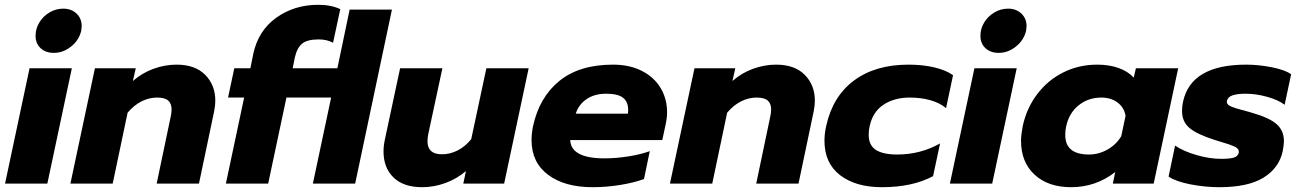

<svg xmlns="http://www.w3.org/2000/svg" viewBox="-20 -764 5405 799"><path d="M128 -615Q128 -645 144 -671Q160 -697 186.5 -712.5Q213 -728 243 -728Q277 -728 298.5 -707.5Q320 -687 320 -655Q320 -650 318 -636Q309 -597 276 -570.5Q243 -544 204 -544Q170 -544 149 -563.5Q128 -583 128 -615ZM103 -480H279L177 0H1Z M375 -480H545L533 -427Q572 -461 619.5 -478Q667 -495 715 -495Q792 -495 834 -452.5Q876 -410 876 -345Q876 -325 871 -300L808 0H632L690 -277Q694 -293 694 -309Q694 -333 680 -345.5Q666 -358 634 -358Q600 -358 568.5 -342Q537 -326 511 -295L449 0H273Z M996 -358H929L955 -480H1022L1034 -540Q1055 -637 1130 -690.5Q1205 -744 1304 -744Q1358 -744 1396 -726L1366 -586Q1341 -600 1306 -600Q1259 -600 1237.5 -582.5Q1216 -565 1207 -525L1198 -480H1384L1435 -724H1611L1458 0H1282L1358 -358H1172L1096 0H920Z M1576 -134Q1576 -158 1582 -185L1645 -480H1821L1762 -205Q1759 -190 1759 -176Q1759 -122 1819 -122Q1853 -122 1884.5 -138Q1916 -154 1941 -185L2004 -480H2180L2078 0H1908L1919 -52Q1880 -19 1832.5 -2Q1785 15 1737 15Q1659 15 1617.5 -25.5Q1576 -66 1576 -134Z M2192 -181Q2192 -208 2198 -238Q2224 -359 2307.5 -427Q2391 -495 2531 -495Q2600 -495 2651 -469Q2702 -443 2729 -398Q2756 -353 2756 -297Q2756 -273 2750 -246L2736 -181H2353Q2356 -105 2496 -105Q2543 -105 2594 -113Q2645 -121 2684 -135L2660 -19Q2620 -4 2562 5.5Q2504 15 2446 15Q2330 15 2261 -36.5Q2192 -88 2192 -181ZM2593 -291Q2594 -297 2594 -307Q2594 -340 2573 -357Q2552 -374 2502 -374Q2454 -374 2421 -351.5Q2388 -329 2376 -291Z M2870 -480H3040L3028 -427Q3067 -461 3114.5 -478Q3162 -495 3210 -495Q3287 -495 3329 -452.5Q3371 -410 3371 -345Q3371 -325 3366 -300L3303 0H3127L3185 -277Q3189 -293 3189 -309Q3189 -333 3175 -345.5Q3161 -358 3129 -358Q3095 -358 3063.5 -342Q3032 -326 3006 -295L2944 0H2768Z M3411 -178Q3411 -208 3418 -239Q3445 -363 3534 -429Q3623 -495 3760 -495Q3820 -495 3868.5 -483.5Q3917 -472 3946 -451L3917 -314Q3891 -336 3851.5 -347Q3812 -358 3766 -358Q3702 -358 3657 -328.5Q3612 -299 3599 -239Q3595 -222 3595 -203Q3595 -160 3624.5 -140.5Q3654 -121 3714 -121Q3810 -121 3892 -167L3863 -31Q3777 15 3650 15Q3541 15 3476 -35Q3411 -85 3411 -178Z M4060 -615Q4060 -645 4076 -671Q4092 -697 4118.5 -712.5Q4145 -728 4175 -728Q4209 -728 4230.5 -707.5Q4252 -687 4252 -655Q4252 -650 4250 -636Q4241 -597 4208 -570.5Q4175 -544 4136 -544Q4102 -544 4081 -563.5Q4060 -583 4060 -615ZM4035 -480H4211L4109 0H3933Z M4229 -178Q4229 -202 4236 -239Q4252 -314 4296.5 -372.5Q4341 -431 4405.5 -463Q4470 -495 4546 -495Q4596 -495 4635 -481Q4674 -467 4698 -441L4707 -480H4883L4781 0H4611L4621 -48Q4540 15 4437 15Q4342 15 4285.5 -37Q4229 -89 4229 -178ZM4646 -197 4664 -282Q4658 -317 4630.5 -337.5Q4603 -358 4563 -358Q4509 -358 4469 -326Q4429 -294 4417 -239Q4413 -222 4413 -202Q4413 -121 4512 -121Q4552 -121 4588.5 -141.5Q4625 -162 4646 -197Z M4843 -29 4870 -158Q4906 -134 4960 -118.5Q5014 -103 5062 -103Q5097 -103 5114 -108Q5131 -113 5135 -128Q5137 -140 5128 -147.5Q5119 -155 5093.5 -163.5Q5068 -172 5034 -182Q4962 -205 4930.5 -231Q4899 -257 4899 -302Q4899 -321 4903 -340Q4936 -495 5166 -495Q5218 -495 5273 -484Q5328 -473 5353 -455L5326 -328Q5300 -348 5253.5 -361Q5207 -374 5164 -374Q5130 -374 5110 -367.5Q5090 -361 5086 -345Q5083 -330 5100.5 -322Q5118 -314 5164 -302Q5169 -301 5175.5 -299Q5182 -297 5189 -295Q5263 -274 5293 -247Q5323 -220 5323 -177Q5323 -162 5318 -135Q5303 -65 5238.5 -25Q5174 15 5054 15Q4996 15 4935.5 3.5Q4875 -8 4843 -29Z"/></svg>

Font: Prompt Bold
Style: Bold Italic
Weight: 700
Italic angle: -12°
Designer: Katatrad Team
Foundry: CadsonDemak
Version: Version 1.000